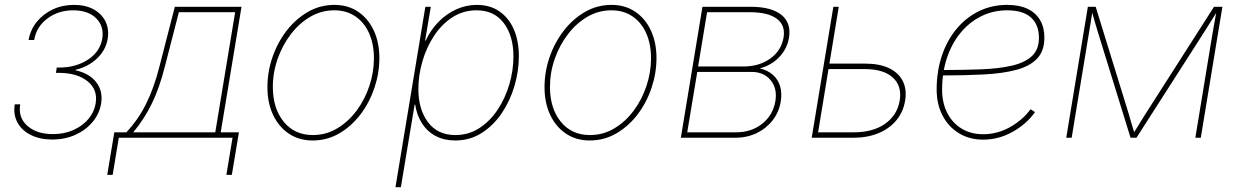

<svg xmlns="http://www.w3.org/2000/svg" viewBox="-20 -569 5116 793"><path d="M195.3 7.3Q145 7.3 107.4 -11.5Q69.8 -30.3 52 -63.2Q34.2 -96.2 41 -138.2H63.5Q54.2 -83.5 93 -49.3Q131.8 -15.1 198.2 -15.1Q245.1 -15.1 283 -32Q320.8 -48.8 345 -77.4Q369.1 -106 375 -141.1Q384.8 -198.7 341.6 -233.4Q298.3 -268.1 222.2 -268.1H210.9L214.4 -290H225.1Q293 -290 343 -322.5Q393.1 -355 402.3 -409.2Q410.6 -460 377.4 -493.2Q344.2 -526.4 282.2 -526.4Q220.7 -526.4 175.5 -492.4Q130.4 -458.5 121.1 -403.8H98.1Q105.5 -446.3 132.1 -479Q158.7 -511.7 198.5 -530.3Q238.3 -548.8 285.6 -548.8Q333 -548.8 366.5 -530.5Q399.9 -512.2 415.5 -480.7Q431.2 -449.2 424.8 -408.7Q417 -362.3 381.3 -328.1Q345.7 -293.9 292.5 -280.8L291.5 -278.8Q348.6 -266.6 377.4 -229.5Q406.2 -192.4 397.5 -140.6Q390.6 -99.1 362.5 -65.4Q334.5 -31.7 291.3 -12.2Q248 7.3 195.3 7.3Z M422.9 153.3 452.1 -22.5H502Q525.4 -47.4 545.4 -75.9Q565.4 -104.5 582.3 -137.9Q599.1 -171.4 613 -210Q627 -248.5 638.2 -293L702.1 -541H977.5L891.6 -22.5H966.8L937.5 153.3H915L940.4 0H470.7L445.3 153.3ZM530.3 -22.5H869.1L951.2 -518.6H718.8L660.6 -293Q638.7 -206.1 607.4 -141.8Q576.2 -77.6 530.3 -22.5Z M1271.5 11.2Q1214.8 11.2 1172.9 -17.1Q1130.9 -45.4 1107.7 -95Q1084.5 -144.5 1084.5 -209Q1084.5 -271.5 1105 -331.8Q1125.5 -392.1 1162.8 -440.9Q1200.2 -489.7 1250.7 -519.3Q1301.3 -548.8 1361.3 -548.8Q1417.5 -548.8 1459.2 -520.5Q1501 -492.2 1523.9 -442.6Q1546.9 -393.1 1546.9 -329.1Q1546.9 -267.1 1526.6 -206.5Q1506.3 -146 1469.2 -96.9Q1432.1 -47.9 1381.6 -18.3Q1331.1 11.2 1271.5 11.2ZM1272 -11.2Q1327.1 -11.2 1373.3 -39.1Q1419.4 -66.9 1453.4 -112.8Q1487.3 -158.7 1505.9 -215.1Q1524.4 -271.5 1524.4 -328.1Q1524.4 -386.7 1504.6 -431.4Q1484.9 -476.1 1448 -501.2Q1411.1 -526.4 1360.8 -526.4Q1307.6 -526.4 1261.7 -499.8Q1215.8 -473.1 1181.2 -427.7Q1146.5 -382.3 1126.7 -325.9Q1106.9 -269.5 1106.9 -210Q1106.9 -121.6 1151.6 -66.4Q1196.3 -11.2 1272 -11.2Z M1613.3 204.1 1736.8 -541H1759.3L1735.8 -401.4H1738.3Q1758.8 -445.8 1791.5 -479Q1824.2 -512.2 1864.7 -530.5Q1905.3 -548.8 1949.2 -548.8Q2004.4 -548.8 2043.2 -521.7Q2082 -494.6 2102.5 -447Q2123 -399.4 2123 -336.4Q2123 -275.9 2105 -214.4Q2086.9 -152.8 2052.5 -101.8Q2018.1 -50.8 1969.5 -19.8Q1920.9 11.2 1859.9 11.2Q1814.5 11.2 1779.8 -7.1Q1745.1 -25.4 1723.4 -58.8Q1701.7 -92.3 1694.8 -136.7H1692.4L1635.7 204.1ZM1860.4 -11.2Q1916 -11.2 1960.4 -40.3Q2004.9 -69.3 2036.1 -116.9Q2067.4 -164.6 2084 -221.9Q2100.6 -279.3 2100.6 -335.9Q2100.6 -420.9 2060.8 -473.6Q2021 -526.4 1948.7 -526.4Q1892.6 -526.4 1848.1 -497.3Q1803.7 -468.3 1772.5 -420.7Q1741.2 -373 1724.6 -315.4Q1708 -257.8 1708 -201.2Q1708 -117.2 1747.8 -64.2Q1787.6 -11.2 1860.4 -11.2Z M2416 11.2Q2359.4 11.2 2317.4 -17.1Q2275.4 -45.4 2252.2 -95Q2229 -144.5 2229 -209Q2229 -271.5 2249.5 -331.8Q2270 -392.1 2307.4 -440.9Q2344.7 -489.7 2395.3 -519.3Q2445.8 -548.8 2505.9 -548.8Q2562 -548.8 2603.8 -520.5Q2645.5 -492.2 2668.5 -442.6Q2691.4 -393.1 2691.4 -329.1Q2691.4 -267.1 2671.1 -206.5Q2650.9 -146 2613.8 -96.9Q2576.7 -47.9 2526.1 -18.3Q2475.6 11.2 2416 11.2ZM2416.5 -11.2Q2471.7 -11.2 2517.8 -39.1Q2564 -66.9 2597.9 -112.8Q2631.8 -158.7 2650.4 -215.1Q2668.9 -271.5 2668.9 -328.1Q2668.9 -386.7 2649.2 -431.4Q2629.4 -476.1 2592.5 -501.2Q2555.7 -526.4 2505.4 -526.4Q2452.1 -526.4 2406.2 -499.8Q2360.4 -473.1 2325.7 -427.7Q2291 -382.3 2271.2 -325.9Q2251.5 -269.5 2251.5 -210Q2251.5 -121.6 2296.1 -66.4Q2340.8 -11.2 2416.5 -11.2Z M2792 0 2881.3 -541H3080.6Q3165.5 -541 3207 -507.8Q3248.5 -474.6 3238.8 -413.6Q3231 -367.2 3198.5 -333.3Q3166 -299.3 3118.2 -286.6Q3150.9 -278.8 3172.1 -260Q3193.4 -241.2 3201.9 -213.1Q3210.4 -185.1 3204.6 -149.4Q3197.3 -105.5 3170.9 -71.8Q3144.5 -38.1 3104.7 -19Q3064.9 0 3016.6 0ZM2818.4 -22.5H3020.5Q3083.5 -22.5 3128.2 -58.1Q3172.9 -93.8 3182.6 -151.9Q3190.9 -204.1 3162.8 -238Q3134.8 -272 3083.5 -272H2859.9ZM2863.3 -294.4H3050.3Q3115.7 -294.4 3161.4 -327.1Q3207 -359.9 3216.3 -414.1Q3224.6 -464.8 3188.2 -491.7Q3151.9 -518.6 3077.1 -518.6H2900.4Z M3396 -306.2H3554.7Q3612.8 -306.2 3652.1 -287.4Q3691.4 -268.6 3708.7 -234.1Q3726.1 -199.7 3718.3 -152.8Q3710.4 -106 3681.6 -71.5Q3652.8 -37.1 3607.4 -18.6Q3562 0 3503.9 0H3332.5L3421.9 -541H3444.3L3358.9 -22.5H3507.3Q3585 -22.5 3635.3 -57.6Q3685.5 -92.8 3695.8 -152.8Q3706.1 -213.4 3667.7 -248.5Q3629.4 -283.7 3551.8 -283.7H3392.1Z M4040.5 7.8Q3983.9 7.8 3940.7 -18.6Q3897.5 -44.9 3873 -91.6Q3848.6 -138.2 3848.6 -199.2Q3848.6 -274.4 3869.9 -338.1Q3891.1 -401.9 3930.4 -449.2Q3969.7 -496.6 4022.9 -522.7Q4076.2 -548.8 4140.1 -548.8Q4189.9 -548.8 4224.1 -532.5Q4258.3 -516.1 4275.9 -485.8Q4293.5 -455.6 4293.5 -413.6Q4293.5 -358.4 4263.4 -326.9Q4233.4 -295.4 4177.7 -280.5Q4122.1 -265.6 4043.2 -261.5Q3964.4 -257.3 3867.7 -257.3V-279.8Q3958.5 -279.8 4032.7 -282.7Q4106.9 -285.6 4160.2 -298.1Q4213.4 -310.5 4242.2 -337.6Q4271 -364.7 4271 -412.6Q4271 -467.3 4238 -496.8Q4205.1 -526.4 4140.1 -526.4Q4081.5 -526.4 4032.2 -501.7Q3982.9 -477.1 3946.8 -432.9Q3910.6 -388.7 3890.9 -329.1Q3871.1 -269.5 3871.1 -199.2Q3871.1 -143.6 3892.6 -102.1Q3914.1 -60.5 3952.1 -37.6Q3990.2 -14.6 4040.5 -14.6Q4099.1 -14.6 4151.1 -43.7Q4203.1 -72.8 4236.3 -117.7L4254.9 -106Q4219.2 -56.2 4161.9 -24.2Q4104.5 7.8 4040.5 7.8Z M4383.8 0 4473.1 -541H4505.4L4636.2 -117.2Q4640.1 -105 4643.8 -92Q4647.5 -79.1 4651.1 -66.7Q4654.8 -54.2 4658.7 -41.5Q4662.6 -28.8 4666.5 -16.1H4659.7Q4668 -28.8 4675.8 -41.5Q4683.6 -54.2 4691.4 -66.7Q4699.2 -79.1 4707 -92Q4714.8 -105 4723.1 -117.2L4994.1 -541H5028.8L4939.5 0H4917L4982.9 -400.4Q4985.4 -415.5 4988 -430.9Q4990.7 -446.3 4993.4 -461.4Q4996.1 -476.6 4998.8 -491.9Q5001.5 -507.3 5004.4 -522.5H5007.3Q4995.1 -502.4 4982.2 -481.9Q4969.2 -461.4 4956.5 -441.4Q4943.8 -421.4 4930.7 -400.9L4673.8 0H4649.4L4525.4 -400.9Q4519 -421.4 4512.9 -441.4Q4506.8 -461.4 4501 -481.9Q4495.1 -502.4 4489.3 -522.5H4492.2Q4489.7 -507.3 4487.3 -491.9Q4484.9 -476.6 4482.4 -461.4Q4480 -446.3 4477.3 -430.9Q4474.6 -415.5 4472.2 -400.4L4406.2 0Z"/></svg>

Font: Inter 17pt Thin
Style: Italic
Weight: 250
Italic angle: -9.3988°
Version: Version 4.001;git-66647c0bb